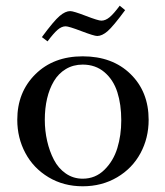

<svg xmlns="http://www.w3.org/2000/svg" viewBox="-20 -651 584 678"><path d="M41 -228Q41 -325.7 105 -388.9Q168.9 -452.1 272 -452.1Q377 -452.1 440.9 -389.6Q504.9 -327.1 504.9 -228Q504.9 -163.6 476.1 -110.1Q447.3 -56.6 393.6 -24.9Q339.8 6.8 272 6.8Q204.6 6.8 151.4 -25.1Q98.1 -57.1 69.6 -110.6Q41 -164.1 41 -228ZM127.9 -520Q170.4 -577.6 190.7 -594.7Q210.9 -611.8 228 -611.8Q239.3 -611.8 283 -595Q326.7 -578.1 337.9 -578.1Q352.5 -578.1 367.2 -590.3Q381.8 -602.5 402.8 -630.9L421.9 -615.2Q379.4 -557.6 359.9 -540.8Q340.3 -523.9 323.2 -523.9Q312.5 -523.9 267.6 -541Q222.7 -558.1 211.9 -558.1Q197.8 -558.1 183.6 -545.9Q169.4 -533.7 147.9 -504.9ZM138.2 -228Q138.2 -189.5 146.5 -153.1Q154.8 -116.7 170.4 -86.7Q186 -56.6 212.4 -38.3Q238.8 -20 272 -20Q316.9 -20 348.6 -51.3Q380.4 -82.5 394.3 -127.9Q408.2 -173.3 408.2 -226.1Q408.2 -282.2 394.3 -325.7Q380.4 -369.1 348.9 -396Q317.4 -422.9 272 -422.9Q238.8 -422.9 212.6 -407.2Q186.5 -391.6 170.4 -364.5Q154.3 -337.4 146.2 -302.7Q138.2 -268.1 138.2 -228Z"/></svg>

Font: Dehuti
Style: Bold
Weight: 700
Version: Version 1.2